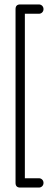

<svg xmlns="http://www.w3.org/2000/svg" viewBox="-20 -684 226 865"><path d="M71 161Q50 161 50 140V-643Q50 -664 71 -664H155Q164 -664 170 -658Q176 -652 176 -643Q176 -634 170 -628Q164 -622 155 -622H92V119H155Q164 119 170 125Q176 131 176 140Q176 149 170 155Q164 161 155 161Z"/></svg>

Font: Jura Light
Style: Regular
Weight: 300
Designer: Daniel Johnson, Alexei Vanyashin
Foundry: Daniel Johnson
Version: Version 5.103